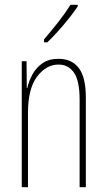

<svg xmlns="http://www.w3.org/2000/svg" viewBox="-20 -783 448 803"><path d="M225 -537Q280 -537 309.5 -498.5Q339 -460 339 -375V0H313V-365Q313 -445 289.5 -479Q266 -513 225 -513Q173 -513 135 -462.5Q97 -412 97 -311V0H71V-527H91L92 -415H94Q101 -445 116.5 -473Q132 -501 158.5 -519Q185 -537 225 -537ZM305 -756Q289 -732 266.5 -704Q244 -676 221 -650.5Q198 -625 178 -606H164V-618Q198 -658 224 -691Q250 -724 275 -763H305Z"/></svg>

Font: Noto Sans Lao Looped ExtraCondensed Thin
Style: Regular
Weight: 100
Width: 2
Designer: Mark Frömberg, Ben Mitchell
Foundry: The Fontpad Ltd
Version: Version 1.002; ttfautohint (v1.8.4.7-5d5b)